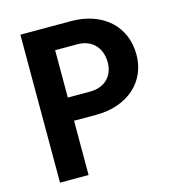

<svg xmlns="http://www.w3.org/2000/svg" viewBox="-106 -801 813 891"><g transform="rotate(-15 300.0 -355.5)"><path d="M210 -260.7V0H72.8V-710.9H315.9Q374 -710.9 420.9 -694.1Q467.8 -677.2 500.7 -647.2Q533.7 -617.2 551.5 -575.2Q569.3 -533.2 569.3 -481.9Q569.3 -434.1 551.5 -393.6Q533.7 -353 500.7 -323.5Q467.8 -293.9 420.9 -277.3Q374 -260.7 315.9 -260.7ZM210 -372.1H315.9Q345.2 -372.1 366.7 -380.9Q388.2 -389.6 402.6 -404.8Q417 -419.9 424.1 -439.7Q431.2 -459.5 431.2 -481Q431.2 -505.9 424.1 -527.3Q417 -548.8 402.6 -564.9Q388.2 -581.1 366.7 -590.3Q345.2 -599.6 315.9 -599.6H210Z"/></g></svg>

Font: Roboto Mono
Style: Bold
Weight: 700
Designer: Google
Version: Version 2.000985; 2015; ttfautohint (v1.3)